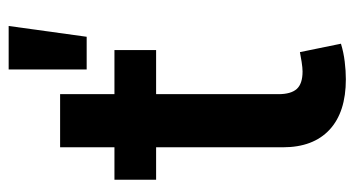

<svg xmlns="http://www.w3.org/2000/svg" viewBox="-214 -626 846 459"><g transform="rotate(-90 209.5 -396.0)"><path d="M319.8 -545.9V-446.3H214.4V-153.8Q214.4 -124 226.8 -110.1Q239.3 -96.2 268.6 -96.2Q277.3 -96.2 291.5 -98.4Q305.7 -100.6 314.9 -102.5L335 -4.4Q314 2 292 4.6Q270 7.3 250 7.3Q171.4 7.3 129.4 -31.7Q87.4 -70.8 87.4 -143.1V-446.3H9.8V-545.9H87.4V-675.8H214.4V-545.9ZM273.4 -612.3V-798.8H377.4L351.6 -612.3Z"/></g></svg>

Font: Inter SemiBold
Style: Regular
Weight: 600
Designer: Rasmus Andersson
Foundry: rsms
Version: Version 4.001;git-9221beed3